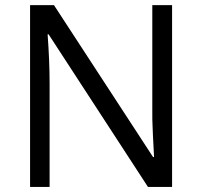

<svg xmlns="http://www.w3.org/2000/svg" viewBox="-20 -734 794 754"><path d="M655.8 0H561L170.9 -599.1H167Q174.8 -493.7 174.8 -405.8V0H98.1V-713.9H191.9L581.1 -117.2H585Q584 -130.4 580.6 -201.9Q577.1 -273.4 578.1 -304.2V-713.9H655.8Z"/></svg>

Font: f0_25643 
Style: Regular
Weight: 400
Foundry: Ascender Corporation
Version: Version 1.10